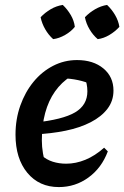

<svg xmlns="http://www.w3.org/2000/svg" viewBox="-20 -749 505 780"><path d="M219 11Q139 11 91 -47Q43 -105 43 -202Q43 -265 62.5 -320Q82 -375 116 -416.5Q150 -458 195.5 -481.5Q241 -505 293 -505Q359 -505 400 -471Q441 -437 441 -381Q441 -339 416.5 -307Q392 -275 348.5 -252.5Q305 -230 246.5 -218Q188 -206 121 -203V-251Q235 -263 285 -292.5Q335 -322 335 -378Q335 -409 323 -436L357 -404Q328 -417 297.5 -423.5Q267 -430 234 -431L268 -439Q230 -415 203.5 -377.5Q177 -340 163.5 -290Q150 -240 150 -178Q150 -153 154.5 -126.5Q159 -100 169 -76L149 -118Q169 -100 194.5 -92Q220 -84 249 -84Q288 -84 327 -100Q366 -116 403 -149L418 -134Q393 -67 339.5 -28Q286 11 219 11ZM235 -729Q254 -711 267.5 -688Q281 -665 284 -640Q269 -621 244.5 -607Q220 -593 196 -590Q177 -607 163.5 -630.5Q150 -654 145 -679Q163 -698 186 -711.5Q209 -725 235 -729ZM415 -729Q434 -711 447.5 -688Q461 -665 465 -640Q448 -621 424.5 -607Q401 -593 377 -590Q358 -606 344 -629.5Q330 -653 325 -679Q343 -698 366.5 -711.5Q390 -725 415 -729Z"/></svg>

Font: Piazzolla Thin
Style: Bold Italic
Weight: 700
Italic angle: -11.3°
Version: Version 2.005